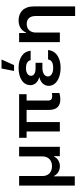

<svg xmlns="http://www.w3.org/2000/svg" viewBox="752 -1574 1026 2571"><g transform="rotate(-90 1265.5 -288.0)"><path d="M190.7 199.9H66.1V-545.5H194.6V-229.4Q194.6 -202.1 203.7 -179.3Q212.7 -156.6 229.8 -140.1Q246.8 -123.6 271.1 -114.3Q295.5 -105.1 326 -105.1Q357.6 -105.1 381.7 -114.5Q405.9 -123.9 422.4 -140.6Q438.9 -157.3 447.6 -180Q456.3 -202.8 457 -229.4V-545.5H585.9V0H460.9V-78.8H456.7Q435 -36.9 399.5 -18.1Q365.1 0.4 326 0.4Q286.9 0.4 252.1 -18.1Q216.6 -36.9 195 -78.8H190.7Z M1221.9 6.4Q1079.5 6.4 1079.5 -147V-445.3H917.3V0H791.5V-445.3H706V-545.5H1289.8V-445.3H1204.9V-158.7Q1204.9 -142.4 1209 -131.6Q1213.1 -120.7 1220.7 -114.3Q1228.3 -108 1239.2 -105.3Q1250 -102.6 1263.5 -102.6Q1288 -102.6 1306.1 -106.9V-6.4Q1266 6.4 1221.9 6.4Z M1644.9 9.9Q1611.5 9.9 1580.6 5.1Q1549.7 0.4 1522.7 -8.9Q1495.7 -18.1 1473.5 -31.8Q1451.3 -45.5 1435.4 -63.4Q1419.4 -81.3 1410.7 -103Q1402 -124.6 1402 -149.9Q1402 -190.3 1429 -224.1Q1456.3 -258.5 1519.2 -274.9Q1460.9 -291.9 1436.1 -324.2Q1411.2 -356.5 1411.2 -394.2Q1413.4 -470.5 1477.6 -511.4Q1542.3 -552.6 1644.2 -552.6Q1739.7 -552.6 1802.2 -510.3Q1864.3 -468.4 1872.5 -391.3H1745.7Q1742.5 -407.3 1733.7 -419Q1724.8 -430.8 1710.9 -438.6Q1697.1 -446.4 1678.8 -450.1Q1660.5 -453.8 1638.8 -453.8Q1613.6 -453.8 1594.5 -448.5Q1575.3 -443.2 1562.5 -433.9Q1549.7 -424.7 1543.1 -412.5Q1536.6 -400.2 1536.2 -386.4Q1536.6 -359 1561.4 -342.2Q1586.3 -325.3 1637.8 -325.3H1710.9V-233.7H1637.8Q1616.1 -233.7 1596.2 -228.9Q1576.3 -224.1 1561.1 -214.8Q1545.8 -205.6 1536.8 -191.8Q1527.7 -177.9 1527.7 -159.4Q1527.7 -130.3 1557.5 -109.7Q1587.7 -89.5 1641.3 -89.5Q1692.5 -89.5 1721.1 -106Q1749.6 -122.5 1755.7 -158H1881.4Q1878.6 -129.6 1869 -106.4Q1859.4 -83.1 1843.6 -64.6Q1827.8 -46.2 1806.8 -32.5Q1785.9 -18.8 1760.7 -9.6Q1708.8 9.9 1644.9 9.9ZM1679.7 -613.3H1601.2L1634.2 -781.2H1754.6Z M2465.6 204.5H2337V-327.4Q2337 -352.6 2330.6 -373.9Q2324.2 -395.2 2311.1 -410.9Q2297.9 -426.5 2277.9 -435.2Q2257.8 -443.9 2230.8 -443.9Q2206.7 -443.9 2185.7 -436.3Q2164.8 -428.6 2149.1 -413.2Q2133.5 -397.7 2124.5 -374.3Q2115.4 -350.9 2115.4 -319.6V0H1986.9V-545.5H2109.7V-452.8H2116.1Q2125 -475.1 2139.7 -493.4Q2154.5 -511.7 2174.7 -524.9Q2195 -538 2221.1 -545.3Q2247.2 -552.6 2278.8 -552.6Q2317.5 -552.6 2351.7 -540.3Q2386 -528.1 2411.4 -503Q2436.8 -478 2451.3 -439.3Q2465.9 -400.6 2465.6 -347.3Z"/></g></svg>

Font: Linik Sans SemiBold
Style: Regular
Weight: 600
Designer: Fonts by Rasmus Andersson / Changes by Cristiano Sobral with parts from Marc Monis
Foundry: rsms
Version: Version 3.020; ttfautohint (v1.6)